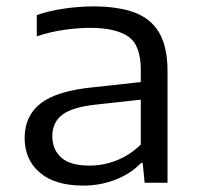

<svg xmlns="http://www.w3.org/2000/svg" viewBox="-20 -571 624 600"><path d="M240.5 9Q152 9 104.5 -31.5Q57 -72 57 -139.5Q57 -209.5 107.8 -248.5Q158.5 -287.5 273.5 -298.5L420 -314.5V-352.5Q420 -430.5 380.2 -457.2Q340.5 -484 261 -484Q226 -484 182 -478Q138 -472 95 -457.5V-524Q134 -537.5 181.2 -544.2Q228.5 -551 271.5 -551Q348 -551 399.5 -532.2Q451 -513.5 477.2 -469.2Q503.5 -425 503.5 -348V0H432L426 -61.5H420.5Q390 -29 342 -10Q294 9 240.5 9ZM143.5 -146Q143.5 -103 171.8 -78.2Q200 -53.5 260 -53.5Q303.5 -53.5 345 -70Q386.5 -86.5 420 -119.5V-259.5L278.5 -244Q205 -236 174.2 -212Q143.5 -188 143.5 -146Z"/></svg>

Font: Encode Sans Exp
Style: Regular
Weight: 400
Width: 7
Designer: Multiple Designers
Foundry: Impallari Type
Version: Version 3.002; ttfautohint (v1.8.3) -l 8 -r 50 -G 200 -x 14 